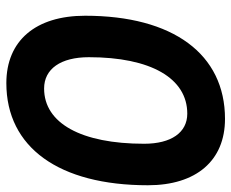

<svg xmlns="http://www.w3.org/2000/svg" viewBox="-84 -660 753 626"><g transform="rotate(90 293.0 -346.5)"><path d="M250.5 9.8C460 9.8 583.5 -161.6 583.5 -451.7C583.5 -609.9 502.9 -703.1 367.2 -703.1C155.8 -703.1 30.8 -533.7 30.8 -247.1C30.8 -85.4 112.3 9.8 250.5 9.8ZM268.1 -113.3C204.1 -113.3 166 -167.5 166 -259.3C166 -460.9 234.4 -580.1 350.1 -580.1C411.6 -580.1 448.2 -527.8 448.2 -439.5C448.2 -234.4 381.3 -113.3 268.1 -113.3Z"/></g></svg>

Font: Cascadia Code NF
Style: Bold Italic
Weight: 700
Italic angle: -10°
Monospace: yes
Designer: Aaron Bell
Foundry: Saja Typeworks
Version: Version 2404.023